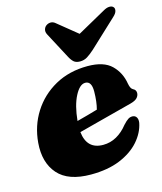

<svg xmlns="http://www.w3.org/2000/svg" viewBox="-109 -792 745 885"><g transform="rotate(-15 263.0 -349.5)"><path d="M491.5 -160Q482.5 -114.5 447.8 -75Q413 -35.5 354.8 -11.5Q296.5 12.5 216 12.5Q108 12.5 59.2 -43Q10.5 -98.5 18 -191.5Q24.5 -271 65 -335Q105.5 -399 173.2 -436.8Q241 -474.5 328.5 -474.5Q405.5 -474.5 442.5 -438.2Q479.5 -402 488 -347.5Q492.5 -323 504 -317.5Q518 -311 518 -296Q518 -284 509 -273.5Q500 -263 476 -256.5Q449.5 -249.5 405.2 -238Q361 -226.5 311.5 -213.5Q262 -200.5 218.5 -189Q228 -105 305.5 -105Q340 -105 369.8 -121.8Q399.5 -138.5 423.5 -169Q438.5 -185.5 448.8 -191.8Q459 -198 471 -197Q483 -195.5 488.5 -185.5Q494 -175.5 491.5 -160ZM298.5 -403Q272 -403 249 -358.8Q226 -314.5 219 -242Q245.5 -249 271.8 -256.2Q298 -263.5 318.5 -269.5Q328 -304 328.5 -353.5Q329 -403 298.5 -403ZM371.5 -540.5Q352.5 -523.5 337 -513.8Q321.5 -504 302 -504Q282.5 -504 272 -513.5Q261.5 -523 252.5 -540.5L187.5 -663Q180.5 -676 183.2 -687.2Q186 -698.5 194.5 -705Q204.5 -712.5 216.8 -712.5Q229 -712.5 240 -702.5L332.5 -627.5L467 -702.5Q484 -712.5 497 -712.5Q510 -712.5 516 -705Q521.5 -699 519 -687.2Q516.5 -675.5 501.5 -662Z"/></g></svg>

Font: Fraunces 72pt S050 Black
Style: Italic
Weight: 900
Italic angle: -16°
Version: Version 1.000; ttfautohint (v1.8.3)